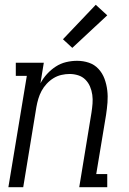

<svg xmlns="http://www.w3.org/2000/svg" viewBox="-20 -782 540 802"><path d="M15 0 92 -465H46V-520H163L149 -434Q160 -455 176.5 -473Q193 -491 213 -504Q233 -517 256 -522.5Q279 -528 302 -528Q328 -528 351.5 -520Q375 -512 391.5 -494Q408 -476 416.5 -453Q425 -430 428 -405Q431 -380 429 -354Q427 -328 423 -302L382 -55H428V0H311L362 -311Q365 -330 366.5 -349Q368 -368 365.5 -386Q363 -404 356 -420.5Q349 -437 336.5 -449.5Q324 -462 306.5 -467.5Q289 -473 271 -473Q254 -473 236.5 -469Q219 -465 203.5 -455.5Q188 -446 175 -432Q162 -418 153.5 -402Q145 -386 140 -369Q135 -352 132 -335L77 0ZM282 -582 243 -618 380 -762 428 -718Z"/></svg>

Font: Iosevka Curly Slab Light
Style: Italic
Weight: 300
Italic angle: -9°
Monospace: yes
Designer: Belleve Invis
Foundry: Belleve Invis
Version: Version 22.1.2; ttfautohint (v1.8.4)